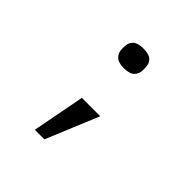

<svg xmlns="http://www.w3.org/2000/svg" viewBox="-176 -668 952 952"><g transform="rotate(45 300.0 -192.0)"><path d="M257 -136H386L271 141H204ZM300 -387Q260 -387 243 -404.5Q226 -422 226 -447V-465Q226 -491 243 -508Q260 -525 300 -525Q341 -525 357.5 -508Q374 -491 374 -465V-447Q374 -422 357.5 -404.5Q341 -387 300 -387Z"/></g></svg>

Font: Lilex
Style: Regular
Weight: 400
Monospace: yes
Designer: Mike Abbink, Paul van der Laan, Pieter van Rosmalen, Mikhael Khrustik
Foundry: Mikhael Khrustik
Version: Version 2.510